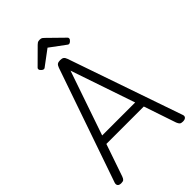

<svg xmlns="http://www.w3.org/2000/svg" viewBox="-395 -1552 1712 1712"><g transform="rotate(-45 460.5 -696.0)"><path d="M71 14Q45 14 35.5 1.5Q26 -11 32 -31L405 -1108Q413 -1131 425 -1139.5Q437 -1148 461 -1148Q484 -1148 496 -1139.5Q508 -1131 516 -1108L888 -31Q896 -11 885 1.5Q874 14 848 14Q826 14 816.5 5.5Q807 -3 799 -23L696 -328H224L119 -23Q112 -3 102.5 5.5Q93 14 71 14ZM251 -408H667L460 -1016ZM301 -1193Q292 -1193 279 -1205Q266 -1217 266 -1227Q266 -1230 266.5 -1234Q267 -1238 272 -1243L416 -1386Q423 -1393 432 -1399.5Q441 -1406 460 -1406Q479 -1406 487.5 -1399.5Q496 -1393 503 -1386L649 -1243Q654 -1238 654.5 -1234Q655 -1230 655 -1227Q655 -1217 642 -1205Q629 -1193 620 -1193Q613 -1193 608 -1196.5Q603 -1200 595 -1206L460 -1306L326 -1206Q319 -1200 313.5 -1196.5Q308 -1193 301 -1193Z"/></g></svg>

Font: Playwrite CL
Style: Regular
Weight: 400
Designer: Veronika Burian, José Scaglione
Foundry: TypeTogether
Version: Version 1.002